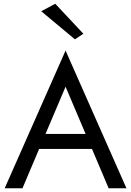

<svg xmlns="http://www.w3.org/2000/svg" viewBox="-20 -1005 700 1025"><path d="M200 -945 275 -985 425 -825 380 -795ZM189 -210 100 0H5L330 -735L655 0H560L471 -210ZM223 -290H437L330 -542Z"/></svg>

Font: renner_400book
Style: Book
Weight: 400
Version: Version 003.000 ; ttfautohint (v0.97) -l 8 -r 50 -G 200 -x 1